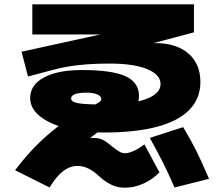

<svg xmlns="http://www.w3.org/2000/svg" viewBox="-20 -805 1040 891"><path d="M560 66Q537 66 517 60Q497 54 477.5 42Q458 30 438 11Q413 -12 389 -23.5Q365 -35 340 -35Q316 -35 294 -24Q272 -13 251.5 9Q231 31 210 65L50 -15Q105 -88 162 -143Q219 -198 279 -239Q339 -280 404 -311Q433 -325 441.5 -331.5Q450 -338 450 -345Q450 -359 431 -367Q412 -375 380 -375Q346 -375 328 -368Q310 -361 310 -348Q310 -332 343 -326Q376 -320 460 -320Q545 -320 604 -331Q663 -342 694 -363.5Q725 -385 725 -415Q725 -459 662.5 -484.5Q600 -510 490 -510Q430 -510 383.5 -506.5Q337 -503 298 -496.5Q259 -490 219 -479L110 -450L80 -565L518 -661L519 -645H130V-785H880V-655L508 -556L500 -598Q558 -602 605.5 -603.5Q653 -605 700 -605Q798 -605 854 -557Q910 -509 910 -425Q910 -348 859 -295.5Q808 -243 708 -216.5Q608 -190 460 -190Q361 -190 284 -210.5Q207 -231 163.5 -267Q120 -303 120 -350Q120 -411 184 -445.5Q248 -480 360 -480Q499 -480 562 -451.5Q625 -423 625 -360Q625 -317 590 -281.5Q555 -246 488 -220Q451 -206 411.5 -175Q372 -144 331 -100L293 -143Q327 -154 355.5 -159.5Q384 -165 410 -165Q428 -165 441 -162Q454 -159 468 -150Q482 -141 502 -124Q522 -108 534.5 -101Q547 -94 560 -94Q577 -94 599.5 -104Q622 -114 650 -135L720 -5Q686 29 644.5 47.5Q603 66 560 66ZM790 65Q775 30 761 0.5Q747 -29 733.5 -56Q720 -83 705.5 -109.5Q691 -136 675 -165L830 -215Q849 -183 863.5 -157Q878 -131 891 -105Q904 -79 918 -48Q932 -17 950 25Z"/></svg>

Font: M PLUS 1 Thin Black
Style: Regular
Weight: 900
Version: Version 1.001